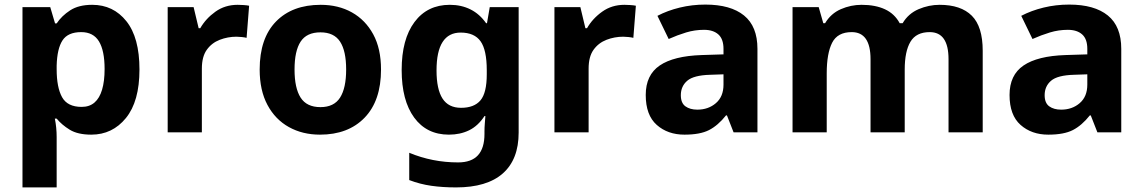

<svg xmlns="http://www.w3.org/2000/svg" viewBox="-20 -577 4983 837"><path d="M382 -556Q474 -556 531 -484.5Q588 -413 588 -274Q588 -135 529 -62.5Q470 10 378 10Q319 10 284 -11.5Q249 -33 227 -60H219Q223 -41 225 -20.5Q227 0 227 20V240H78V-546H199L220 -475H227Q249 -508 286 -532Q323 -556 382 -556ZM334 -437Q276 -437 252.5 -401Q229 -365 227 -291V-275Q227 -196 250.5 -153.5Q274 -111 336 -111Q370 -111 392 -130Q414 -149 425 -186Q436 -223 436 -276Q436 -356 411.5 -396.5Q387 -437 334 -437Z M1016 -556Q1027 -556 1042 -555Q1057 -554 1066 -552L1055 -412Q1048 -414 1034.5 -415.5Q1021 -417 1011 -417Q973 -417 938 -403.5Q903 -390 881.5 -360Q860 -330 860 -278V0H711V-546H824L846 -454H853Q877 -496 919 -526Q961 -556 1016 -556Z M1641 -274Q1641 -138 1569.5 -64Q1498 10 1375 10Q1299 10 1239.5 -23Q1180 -56 1146 -119.5Q1112 -183 1112 -274Q1112 -410 1183 -483Q1254 -556 1378 -556Q1455 -556 1514 -523Q1573 -490 1607 -427.5Q1641 -365 1641 -274ZM1264 -274Q1264 -193 1290.5 -151.5Q1317 -110 1377 -110Q1436 -110 1462.5 -151.5Q1489 -193 1489 -274Q1489 -355 1462.5 -395.5Q1436 -436 1377 -436Q1317 -436 1290.5 -395.5Q1264 -355 1264 -274Z M1941 -556Q1991 -556 2031 -536Q2071 -516 2099 -476H2103L2115 -546H2241V1Q2241 118 2172 179Q2103 240 1968 240Q1910 240 1860.5 233Q1811 226 1764 208V89Q1865 131 1977 131Q2035 131 2063.5 100Q2092 69 2092 7V-4Q2092 -21 2093.5 -39Q2095 -57 2096 -71H2092Q2064 -28 2025 -9Q1986 10 1937 10Q1840 10 1785.5 -64.5Q1731 -139 1731 -272Q1731 -406 1787 -481Q1843 -556 1941 -556ZM1988 -435Q1936 -435 1909.5 -394Q1883 -353 1883 -270Q1883 -188 1909 -147.5Q1935 -107 1990 -107Q2047 -107 2074.5 -139.5Q2102 -172 2102 -253V-271Q2102 -359 2075 -397Q2048 -435 1988 -435Z M2702 -556Q2713 -556 2728 -555Q2743 -554 2752 -552L2741 -412Q2734 -414 2720.5 -415.5Q2707 -417 2697 -417Q2659 -417 2624 -403.5Q2589 -390 2567.5 -360Q2546 -330 2546 -278V0H2397V-546H2510L2532 -454H2539Q2563 -496 2605 -526Q2647 -556 2702 -556Z M3055 -557Q3165 -557 3223.5 -509.5Q3282 -462 3282 -364V0H3178L3149 -74H3145Q3110 -30 3071 -10Q3032 10 2964 10Q2891 10 2843 -32.5Q2795 -75 2795 -163Q2795 -250 2856 -291.5Q2917 -333 3039 -337L3134 -340V-364Q3134 -407 3111.5 -427Q3089 -447 3049 -447Q3009 -447 2971 -435.5Q2933 -424 2895 -407L2846 -508Q2890 -531 2943.5 -544Q2997 -557 3055 -557ZM3076 -251Q3004 -249 2976 -225Q2948 -201 2948 -162Q2948 -128 2968 -113.5Q2988 -99 3020 -99Q3068 -99 3101 -127.5Q3134 -156 3134 -208V-253Z M4076 -556Q4169 -556 4216.5 -508.5Q4264 -461 4264 -356V0H4115V-319Q4115 -437 4033 -437Q3974 -437 3949 -395Q3924 -353 3924 -274V0H3775V-319Q3775 -437 3693 -437Q3631 -437 3607.5 -390.5Q3584 -344 3584 -257V0H3435V-546H3549L3569 -476H3577Q3602 -518 3645.5 -537Q3689 -556 3736 -556Q3796 -556 3838 -536.5Q3880 -517 3902 -476H3915Q3940 -518 3984.5 -537Q4029 -556 4076 -556Z M4641 -557Q4751 -557 4809.5 -509.5Q4868 -462 4868 -364V0H4764L4735 -74H4731Q4696 -30 4657 -10Q4618 10 4550 10Q4477 10 4429 -32.5Q4381 -75 4381 -163Q4381 -250 4442 -291.5Q4503 -333 4625 -337L4720 -340V-364Q4720 -407 4697.5 -427Q4675 -447 4635 -447Q4595 -447 4557 -435.5Q4519 -424 4481 -407L4432 -508Q4476 -531 4529.5 -544Q4583 -557 4641 -557ZM4662 -251Q4590 -249 4562 -225Q4534 -201 4534 -162Q4534 -128 4554 -113.5Q4574 -99 4606 -99Q4654 -99 4687 -127.5Q4720 -156 4720 -208V-253Z"/></svg>

Font: Noto Sans Adlam Unjoined
Style: Regular
Weight: 400
Designer: Mark Jamra, Neil Patel
Foundry: JamraPatel LLC
Version: Version 3.001